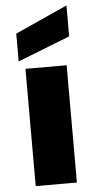

<svg xmlns="http://www.w3.org/2000/svg" viewBox="-58 -880 463 915"><g transform="rotate(-5 173.5 -422.5)"><path d="M75 -561H272V0H75ZM296 -845V-697L46 -599V-732Z"/></g></svg>

Font: Parkinsans ExtraBold
Style: Regular
Weight: 800
Designer: Red Stone, Indian Type Foundry
Foundry: Indian Type Foundry
Version: Version 1.000